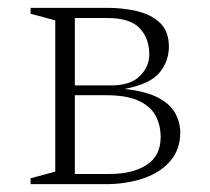

<svg xmlns="http://www.w3.org/2000/svg" viewBox="-20 -470 535 490"><path d="M121 -418 58 -435V-450H254Q294 -450 330 -441.5Q366 -433 388.5 -411.5Q411 -390 411 -351Q411 -313 386.5 -284Q362 -255 298 -243Q353 -237 384 -220.5Q415 -204 427.5 -180.5Q440 -157 440 -132Q440 -89 415 -59.5Q390 -30 346.5 -15Q303 0 248 0H58V-15L121 -32ZM254 -424H171V-252H263Q313 -252 337 -276Q361 -300 361 -331Q361 -372 336.5 -398Q312 -424 254 -424ZM250 -227H171V-26H260Q318 -26 354 -49Q390 -72 390 -120Q390 -150 377.5 -174Q365 -198 334.5 -212.5Q304 -227 250 -227Z"/></svg>

Font: Spectral ExtraLight
Style: Regular
Weight: 275
Designer: Jean-Baptiste Levee
Foundry: Production Type
Version: Version 2.001